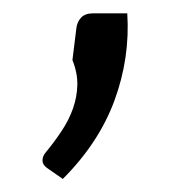

<svg xmlns="http://www.w3.org/2000/svg" viewBox="-20 -174 290 291"><path d="M44.4 0ZM172.9 -153.8Q177.2 -86.4 153.6 -22Q129.9 42.5 75.2 97.2L51.3 80.6Q44.4 75.7 44.4 69.3Q44.4 63 48.8 57.6Q62.5 41 73.5 24.4Q84.5 7.8 90.6 -9.5Q96.7 -26.9 97.2 -44.9Q97.7 -63 89.8 -83L95.7 -130.9Q96.7 -140.6 102.8 -147.2Q108.9 -153.8 121.1 -153.8Z"/></svg>

Font: Carlito
Style: Italic
Weight: 400
Italic angle: -7°
Designer: Lukasz Dziedzic
Foundry: tyPoland Lukasz Dziedzic
Version: Version 1.104